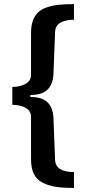

<svg xmlns="http://www.w3.org/2000/svg" viewBox="-20 -755 433 934"><path d="M339.8 159.2Q286.6 159.2 251.2 153.8Q215.8 148.4 187 133.5Q158.2 118.7 144.5 90.6Q130.9 62.5 130.9 19V-186Q130.9 -216.3 104.2 -230.7Q77.6 -245.1 40 -245.1V-332Q76.7 -332 103.8 -346.7Q130.9 -361.3 130.9 -391.1V-595.2Q130.9 -630.4 140.4 -655.5Q149.9 -680.7 166.5 -696Q183.1 -711.4 210.4 -720.2Q237.8 -729 267.8 -731.9Q297.9 -734.9 339.8 -734.9V-659.2Q303.2 -659.2 276.4 -646Q249.5 -632.8 248 -600.1L240.2 -399.9Q238.8 -347.7 212.4 -320.3Q186 -293 127.9 -293V-283.2Q186 -283.2 212.4 -256.1Q238.8 -229 240.2 -176.8L248 22.9Q250.5 82 339.8 82Z"/></svg>

Font: Archivo
Style: Bold
Weight: 700
Designer: Hector Gatti
Foundry: Omnibus-Type
Version: Version 2.001